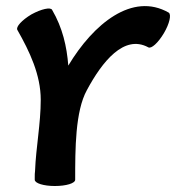

<svg xmlns="http://www.w3.org/2000/svg" viewBox="-20 -600 636 641"><path d="M231 0C231 -102 231 -228 270 -299C321 -394 394 -486 475 -442C485 -436 508 -457 527 -489C546 -521 553 -552 543 -558C422 -627 292 -521 208 -381C203 -445 189 -507 154 -567C149 -577 118 -570 85 -552C53 -533 32 -510 38 -500C79 -428 116 -350 116 -267C116 -187 100 -108 97 -29C96 -22 96 -16 96 -9C96 -8 96 -8 96 -8C96 -7 96 -6 96 -4C96 -4 96 -3 96 -1C96 -1 96 -1 96 0C96 12 126 21 163 21C201 21 231 12 231 0Z"/></svg>

Font: Nupuram Expanded Bold
Style: Regular
Weight: 700
Width: 7
Designer: Santhosh Thottingal (santhosh.thottingal@gmail.com)
Foundry: SMC
Version: Version 1.000